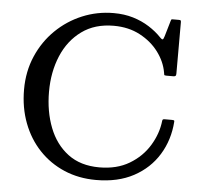

<svg xmlns="http://www.w3.org/2000/svg" viewBox="-54 -816 917 881"><g transform="rotate(5 405.0 -375.0)"><path d="M55 -375Q55 -291.5 81.8 -221Q108.5 -150.5 157.5 -98.8Q206.5 -47 273.2 -18.5Q340 10 420 10Q520.5 10 593 -29Q665.5 -68 707 -135.5Q748.5 -203 754.5 -288Q755 -293 752.2 -294Q749.5 -295 744 -295H709Q704 -295 701.8 -293.2Q699.5 -291.5 699 -287Q692.5 -227.5 659.2 -172.8Q626 -118 568.2 -83.5Q510.5 -49 430 -49Q343 -49 285.2 -92.5Q227.5 -136 198.8 -210Q170 -284 170 -375Q170 -466 201.2 -540.2Q232.5 -614.5 292.8 -658.2Q353 -702 440 -702Q508.5 -702 561.2 -674Q614 -646 646.8 -602Q679.5 -558 688 -509.5Q689.5 -501.5 690 -498.2Q690.5 -495 700 -495H730.5Q739 -495 742 -497.5Q745 -500 745 -508V-745.5Q745 -751.5 743.2 -753.2Q741.5 -755 735 -755H708Q701 -755 700 -753.2Q699 -751.5 697.5 -746L676.5 -674.5Q672.5 -660.5 668.5 -659.5Q664.5 -658.5 657 -666.5Q632 -693 598.5 -714.2Q565 -735.5 524.2 -747.8Q483.5 -760 435 -760Q359 -760 290.5 -731.5Q222 -703 169 -651.2Q116 -599.5 85.5 -529Q55 -458.5 55 -375Z"/></g></svg>

Font: Besley
Style: Regular
Weight: 400
Designer: Owen Earl
Foundry: indestructible type*
Version: Version 4.000